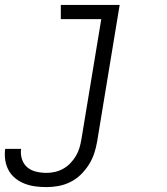

<svg xmlns="http://www.w3.org/2000/svg" viewBox="-61 -550 681 783"><path d="M129 213Q105 213 82.5 210Q60 207 39.5 199Q19 191 2 177.5Q-15 164 -25.5 145Q-36 126 -39.5 103.5Q-43 81 -40 58Q-39 58 -39 57.5Q-39 57 -39 57H25Q25 57 25 57Q25 57 25 57Q22 79 28.5 99Q35 119 50 132Q65 145 86 150Q107 155 129 155Q146 155 163.5 151Q181 147 197 138Q213 129 226 115.5Q239 102 248.5 86Q258 70 263 53Q268 36 271 18L352 -472H187V-530H427L335 28Q331 52 323 76Q315 100 301 122Q287 144 268 162.5Q249 181 225.5 192.5Q202 204 177.5 208.5Q153 213 129 213Z"/></svg>

Font: Iosevka Curly Slab LtExObl
Style: Regular
Weight: 300
Width: 7
Italic angle: -9°
Monospace: yes
Designer: Belleve Invis
Foundry: Belleve Invis
Version: Version 11.1.0; ttfautohint (v1.8.3)